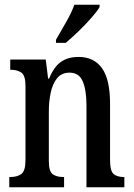

<svg xmlns="http://www.w3.org/2000/svg" viewBox="-20 -786 564 806"><path d="M19 0V-43H25Q52 -43 69.5 -55.5Q87 -68 87 -115V-425Q87 -469 70 -481Q53 -493 27 -493H23V-536H172L182 -456H186Q206 -505 235.5 -526Q265 -547 310 -547Q374 -547 408 -500Q442 -453 442 -350V-115Q442 -68 457 -55.5Q472 -43 498 -43H502V0H343V-343Q343 -407 327.5 -444Q312 -481 272 -481Q239 -481 220 -458Q201 -435 193 -397.5Q185 -360 185 -319V-110Q185 -66 201.5 -54.5Q218 -43 244 -43H249V0ZM215 -619Q236 -656 258 -694Q280 -732 292 -766H398V-756Q388 -739 364 -711.5Q340 -684 310.5 -655.5Q281 -627 256 -606H215Z"/></svg>

Font: Noto Serif Myanmar ExtraCondensed Medium
Style: Regular
Weight: 500
Width: 2
Designer: Ben Mitchell and the Monotype Design Team
Foundry: Monotype Imaging Inc.
Version: Version 2.106; ttfautohint (v1.8.4.7-5d5b)